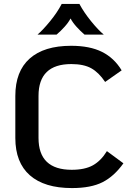

<svg xmlns="http://www.w3.org/2000/svg" viewBox="-20 -945 675 977"><path d="M58 -243V-457Q58 -582 131 -647Q204 -712 342 -712Q437 -712 499 -681Q561 -650 599 -587L515 -528Q483 -576 444.5 -597.5Q406 -619 343 -619Q176 -619 176 -457V-243Q176 -81 345 -81Q412 -81 453 -104Q494 -127 524 -176L608 -114Q561 -48 502 -18Q443 12 346 12Q206 12 132 -53Q58 -118 58 -243ZM294 -925H384Q407 -882 443.5 -837Q480 -792 508 -769H410Q390 -786 370 -808Q350 -830 339 -851Q328 -830 308 -808Q288 -786 268 -769H171Q198 -792 234.5 -836.5Q271 -881 294 -925Z"/></svg>

Font: KoHo SemiBold
Style: Regular
Weight: 600
Designer: Cadson Demak & Katatrad Team
Foundry: Cadson Demak Co.,Ltd.
Version: Version 1.000; ttfautohint (v1.6)